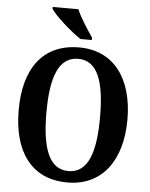

<svg xmlns="http://www.w3.org/2000/svg" viewBox="-61 -981 811 1041"><g transform="rotate(5 344.0 -460.5)"><path d="M348 -771H410V-784C384 -822 341 -886 323 -931H183V-921C205 -886 293 -807 348 -771ZM345 10C535 10 640 -137 640 -358C640 -580 535 -725 346 -725C145 -725 48 -580 48 -359C48 -137 145 10 345 10ZM345 -52C239 -52 199 -166 199 -358C199 -550 239 -663 346 -663C452 -663 491 -550 491 -358C491 -166 452 -52 345 -52Z"/></g></svg>

Font: Noto Serif Bengali Condensed
Style: Bold
Weight: 700
Width: 3
Designer: Juan Bruce, Universal Thirst, Indian Type Foundry and the Monotype Design Team.
Foundry: Monotype Imaging Inc.
Version: Version 2.003